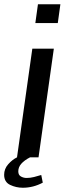

<svg xmlns="http://www.w3.org/2000/svg" viewBox="-42 -740 328 903"><path d="M38 0 110 -511H211.2L139.2 0ZM124.2 -631.5 136.5 -720H242L229.8 -631.5ZM65.5 143Q33.5 143 5.5 129.5Q-22.5 116 -22.5 82Q-22.5 54.2 -3.4 32.5Q15.8 10.8 38 0H99.2Q72.5 13.8 58.2 30Q44 46.2 44 65.8Q44 83.2 56.5 90.1Q69 97 83 97Q100.2 97 118.1 92.5Q136 88 152 83L159.2 119Q136.8 131 113.2 137Q89.8 143 65.5 143Z"/></svg>

Font: Chivo Medium
Style: Italic
Weight: 500
Italic angle: -8.05°
Designer: Hector Gatti
Foundry: Omnibus-Type
Version: Version 2.002